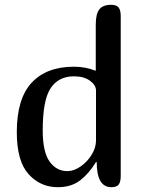

<svg xmlns="http://www.w3.org/2000/svg" viewBox="-20 -780 603 800"><path d="M379 -485V-678Q379 -722 394 -741Q409 -760 443 -760Q466 -760 474.5 -748.5Q483 -737 483 -713V-47Q483 -23 475 -11.5Q467 0 444 0Q383 0 383 -104L380 -105Q351 -57 314 -28.5Q277 0 221 0Q148 0 99 -54.5Q50 -109 50 -229Q50 -369 112 -435.5Q174 -502 288 -502Q337 -502 379 -485ZM261 -67Q288 -67 316 -86.5Q344 -106 362 -135.5Q380 -165 380 -194V-403Q380 -425 355 -443.5Q330 -462 288 -462Q224 -462 191 -412.5Q158 -363 158 -237Q158 -147 186.5 -107Q215 -67 261 -67Z"/></svg>

Font: Marmelad for Arash.Academy
Style: Regular
Weight: 400
Designer: Manvel Shmavonyan
Foundry: Cyreal
Version: Version 1.110;Glyphs 3.2 (3202)